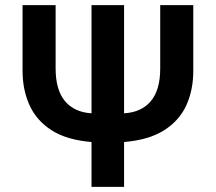

<svg xmlns="http://www.w3.org/2000/svg" viewBox="-20 -544 842 749"><path d="M337 185V10Q240 2 181 -36Q122 -74 95 -134Q68 -194 68 -268V-524H197V-277Q197 -193 233.5 -149.5Q270 -106 337 -102V-524H464V-102Q532 -106 568.5 -149.5Q605 -193 605 -277V-524H734V-268Q734 -193 707 -133.5Q680 -74 620.5 -36Q561 2 464 10V185Z"/></svg>

Font: Ubuntu Sans
Style: Bold
Weight: 700
Designer: Dalton Maag Ltd
Foundry: Dalton Maag Ltd
Version: Version 1.006; ttfautohint (v1.8.4.7-5d5b)